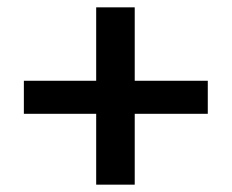

<svg xmlns="http://www.w3.org/2000/svg" viewBox="-20 -545 631 523"><path d="M45 -235V-325H242V-525H347V-325H546V-235H347V-42H242V-235Z"/></svg>

Font: Lexend Deca
Style: Regular
Weight: 400
Designer: Bonnie Shaver-Troup, Thomas Jockin
Foundry: Lexend
Version: Version 1.008; ttfautohint (v1.8.4.7-5d5b)